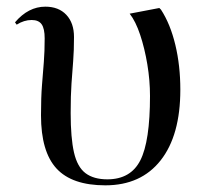

<svg xmlns="http://www.w3.org/2000/svg" viewBox="-20 -542 609 576"><path d="M296 14Q196 14 149.5 -36.5Q103 -87 103 -196Q103 -250 106 -287Q109 -324 111.5 -356Q114 -388 114 -427Q114 -456 105 -469Q96 -482 75 -482Q52 -482 30 -468L25 -475Q65 -522 116 -522Q156 -522 179 -497.5Q202 -473 202 -431Q202 -390 199.5 -358.5Q197 -327 194.5 -291.5Q192 -256 192 -203Q192 -128 202 -84.5Q212 -41 236.5 -22.5Q261 -4 302 -4Q372 -4 401 -61Q430 -118 430 -254Q430 -301 422 -349Q414 -397 400.5 -437.5Q387 -478 369 -501L458 -518L463 -513Q491 -470 506 -407.5Q521 -345 521 -273Q521 -136 462 -61Q403 14 296 14Z"/></svg>

Font: Literata 72pt
Style: Regular
Weight: 400
Designer: Latin by Veronika Burian and Jose Scaglione. Greek by Irene Vlachou. Cyrillic by Vera Evstafieva.
Foundry: TypeTogether
Version: Version 3.002